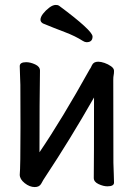

<svg xmlns="http://www.w3.org/2000/svg" viewBox="-20 -739 540 778"><path d="M121 19Q100 19 80 3Q60 -13 60 -31Q63 -61 63 -225Q63 -374 62.5 -395Q62 -416 61 -438.5Q60 -461 60 -471Q60 -487 86 -487Q103 -487 122.5 -478Q142 -469 142 -453Q140 -335 140 -122Q231 -256 344 -459Q346 -460 352.5 -474.5Q359 -489 378 -489Q389 -489 403.5 -484Q418 -479 430 -470.5Q442 -462 442 -452Q442 -441 440.5 -434.5Q439 -428 439 -415Q439 -100 439.5 -79.5Q440 -59 441 -35Q442 -11 442 1Q442 16 415 16Q399 16 379.5 7Q360 -2 360 -18Q361 -81 361 -344Q264 -174 164 -23Q155 -10 147.5 4.5Q140 19 121 19ZM331 -568Q324 -568 316 -573Q285 -593 242.5 -609Q200 -625 154 -644Q144 -650 144 -659Q144 -670 154.5 -683.5Q165 -697 179.5 -708Q194 -719 206 -719Q215 -719 219 -716Q355 -615 355 -591Q355 -568 331 -568Z"/></svg>

Font: LXGW WenKai Mono TC
Style: Bold
Weight: 700
Designer: LXGW / Fontworks Inc.
Foundry: LXGW / Fontworks Inc.
Version: Version 1.330